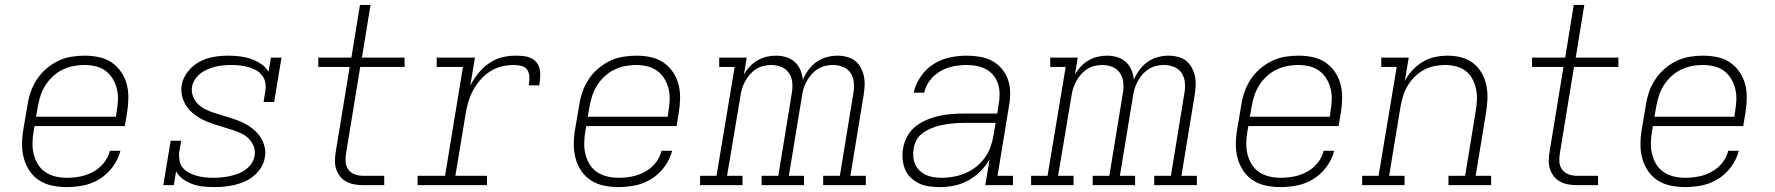

<svg xmlns="http://www.w3.org/2000/svg" viewBox="-20 -755 7240 783"><path d="M252 8Q222 8 193 2Q164 -4 140.5 -19Q117 -34 101 -57.5Q85 -81 77.5 -108.5Q70 -136 70 -166Q70 -196 75 -226L92 -326Q96 -353 105 -379.5Q114 -406 130 -430.5Q146 -455 168.5 -474.5Q191 -494 217 -506.5Q243 -519 270.5 -523.5Q298 -528 325 -528Q355 -528 383.5 -522Q412 -516 435 -500.5Q458 -485 474 -461.5Q490 -438 497 -411Q504 -384 503.5 -354Q503 -324 498 -294L489 -241H121L117 -219Q113 -196 112.5 -172Q112 -148 117.5 -126Q123 -104 134.5 -85Q146 -66 164.5 -53.5Q183 -41 205.5 -35.5Q228 -30 252 -30Q279 -30 306 -35Q333 -40 358.5 -53.5Q384 -67 402.5 -89.5Q421 -112 428 -140H471Q462 -105 440 -75Q418 -45 387 -25.5Q356 -6 321 1Q286 8 252 8ZM453 -279 456 -301Q460 -324 461 -347.5Q462 -371 456.5 -393Q451 -415 439.5 -434Q428 -453 410.5 -466Q393 -479 370.5 -484.5Q348 -490 324 -490Q301 -490 278.5 -485.5Q256 -481 234.5 -470.5Q213 -460 195 -443Q177 -426 164.5 -406Q152 -386 145 -364Q138 -342 134 -319L127 -279Z M853 8Q830 8 807.5 5.5Q785 3 764.5 -4.5Q744 -12 726.5 -24.5Q709 -37 698 -56L689 0H646L676 -181H719L711 -136Q709 -119 712 -101.5Q715 -84 725 -71.5Q735 -59 750 -51Q765 -43 781 -38.5Q797 -34 814.5 -32Q832 -30 850 -30Q866 -30 883 -31.5Q900 -33 916 -36.5Q932 -40 949 -46Q966 -52 980.5 -62.5Q995 -73 1005.5 -88Q1016 -103 1018 -119Q1022 -140 1015 -158Q1008 -176 994.5 -189.5Q981 -203 964 -211Q947 -219 928.5 -225Q910 -231 891.5 -236.5Q873 -242 854.5 -248Q836 -254 818.5 -261.5Q801 -269 785.5 -279Q770 -289 756.5 -302.5Q743 -316 734 -333Q725 -350 721.5 -369Q718 -388 721 -408Q726 -438 746.5 -463.5Q767 -489 794.5 -503.5Q822 -518 852 -523Q882 -528 911 -528Q935 -528 959 -525Q983 -522 1004.5 -514.5Q1026 -507 1045 -494Q1064 -481 1075 -462L1085 -520H1128L1098 -339H1055L1062 -384Q1065 -401 1062 -418Q1059 -435 1048.5 -448Q1038 -461 1023.5 -469Q1009 -477 993 -481.5Q977 -486 959.5 -488Q942 -490 925 -490Q909 -490 892.5 -488.5Q876 -487 860.5 -483.5Q845 -480 829 -473.5Q813 -467 799 -456.5Q785 -446 775.5 -431.5Q766 -417 763 -401Q760 -381 767 -362.5Q774 -344 787 -331Q800 -318 817 -309.5Q834 -301 852.5 -295Q871 -289 889.5 -283.5Q908 -278 926.5 -272Q945 -266 962.5 -258.5Q980 -251 995.5 -241Q1011 -231 1024.5 -217.5Q1038 -204 1047 -187.5Q1056 -171 1060 -152Q1064 -133 1060 -113Q1057 -92 1045 -72.5Q1033 -53 1016 -38.5Q999 -24 978.5 -15Q958 -6 937 -1Q916 4 895 6Q874 8 853 8Z M1461 0Q1443 0 1425.5 -3Q1408 -6 1393 -14Q1378 -22 1367.5 -35Q1357 -48 1351.5 -64Q1346 -80 1346 -98Q1346 -116 1349 -134L1406 -482H1278V-520H1413L1448 -735H1491L1456 -520H1630V-482H1449L1391 -128Q1388 -110 1389.5 -93Q1391 -76 1401 -63Q1411 -50 1427 -44Q1443 -38 1461 -38H1547V0Z M1683 0V-38H1795L1868 -482H1761V-520H1917L1898 -406Q1911 -432 1930 -455.5Q1949 -479 1973 -496Q1997 -513 2025 -520.5Q2053 -528 2081 -528Q2097 -528 2113.5 -526.5Q2130 -525 2144.5 -518.5Q2159 -512 2168.5 -500Q2178 -488 2181 -472.5Q2184 -457 2183 -440Q2182 -423 2179 -407H2136Q2139 -423 2139 -439.5Q2139 -456 2131 -469Q2123 -482 2107 -486Q2091 -490 2075 -490Q2050 -490 2025.5 -484Q2001 -478 1979 -464Q1957 -450 1939.5 -430Q1922 -410 1909.5 -387Q1897 -364 1890 -340Q1883 -316 1879 -291L1837 -38H1966V0Z M2502 8Q2472 8 2443 2Q2414 -4 2390.5 -19Q2367 -34 2351 -57.5Q2335 -81 2327.5 -108.5Q2320 -136 2320 -166Q2320 -196 2325 -226L2342 -326Q2346 -353 2355 -379.5Q2364 -406 2380 -430.5Q2396 -455 2418.5 -474.5Q2441 -494 2467 -506.5Q2493 -519 2520.5 -523.5Q2548 -528 2575 -528Q2605 -528 2633.5 -522Q2662 -516 2685 -500.5Q2708 -485 2724 -461.5Q2740 -438 2747 -411Q2754 -384 2753.5 -354Q2753 -324 2748 -294L2739 -241H2371L2367 -219Q2363 -196 2362.5 -172Q2362 -148 2367.5 -126Q2373 -104 2384.5 -85Q2396 -66 2414.5 -53.5Q2433 -41 2455.5 -35.5Q2478 -30 2502 -30Q2529 -30 2556 -35Q2583 -40 2608.5 -53.5Q2634 -67 2652.5 -89.5Q2671 -112 2678 -140H2721Q2712 -105 2690 -75Q2668 -45 2637 -25.5Q2606 -6 2571 1Q2536 8 2502 8ZM2703 -279 2706 -301Q2710 -324 2711 -347.5Q2712 -371 2706.5 -393Q2701 -415 2689.5 -434Q2678 -453 2660.5 -466Q2643 -479 2620.5 -484.5Q2598 -490 2574 -490Q2551 -490 2528.5 -485.5Q2506 -481 2484.5 -470.5Q2463 -460 2445 -443Q2427 -426 2414.5 -406Q2402 -386 2395 -364Q2388 -342 2384 -319L2377 -279Z M2835 0V-38H2902L2976 -482H2913V-520H3025L3014 -451Q3024 -469 3038 -484Q3052 -499 3069.5 -509Q3087 -519 3106 -523.5Q3125 -528 3144 -528Q3166 -528 3186 -522Q3206 -516 3221 -502.5Q3236 -489 3244 -470Q3252 -451 3254 -430Q3263 -451 3277 -470Q3291 -489 3310 -502.5Q3329 -516 3351.5 -522Q3374 -528 3395 -528Q3415 -528 3434 -523Q3453 -518 3467 -507Q3481 -496 3490 -479.5Q3499 -463 3503 -444.5Q3507 -426 3506 -406.5Q3505 -387 3502 -367L3448 -38H3511V0H3337V-38H3405L3460 -374Q3464 -396 3462 -418Q3460 -440 3449 -457Q3438 -474 3418 -482Q3398 -490 3376 -490Q3360 -490 3344 -486Q3328 -482 3313.5 -472.5Q3299 -463 3288 -450Q3277 -437 3269 -422Q3261 -407 3256.5 -391.5Q3252 -376 3250 -360L3197 -38H3259V0H3086V-38H3154L3209 -374Q3213 -396 3211 -418Q3209 -440 3197.5 -457Q3186 -474 3166.5 -482Q3147 -490 3125 -490Q3109 -490 3093 -486Q3077 -482 3062.5 -472.5Q3048 -463 3037 -450Q3026 -437 3018 -422Q3010 -407 3005.5 -391.5Q3001 -376 2999 -360L2945 -38H3008V0Z M3813 8Q3791 8 3769 5Q3747 2 3728 -7Q3709 -16 3694 -30.5Q3679 -45 3671 -64.5Q3663 -84 3661 -106Q3659 -128 3663 -150Q3667 -175 3680 -199Q3693 -223 3714 -239.5Q3735 -256 3760 -266.5Q3785 -277 3810.5 -282.5Q3836 -288 3861.5 -290Q3887 -292 3912 -292H4047L4053 -331Q4057 -352 4056.5 -373Q4056 -394 4050 -413Q4044 -432 4031.5 -447.5Q4019 -463 4001.5 -472.5Q3984 -482 3963.5 -486Q3943 -490 3922 -490Q3895 -490 3867.5 -484.5Q3840 -479 3815.5 -465Q3791 -451 3773 -428Q3755 -405 3749 -377H3706Q3714 -412 3735 -443Q3756 -474 3787 -493.5Q3818 -513 3853 -520.5Q3888 -528 3922 -528Q3949 -528 3976 -523.5Q4003 -519 4025.5 -507Q4048 -495 4065 -475Q4082 -455 4090.5 -430.5Q4099 -406 4099.5 -379Q4100 -352 4095 -324L4048 -38H4111V0H3998L4016 -106Q4001 -79 3978.5 -56.5Q3956 -34 3928.5 -19Q3901 -4 3871.5 2Q3842 8 3813 8ZM3821 -30Q3845 -30 3869.5 -34.5Q3894 -39 3917.5 -49Q3941 -59 3961.5 -75.5Q3982 -92 3997 -113Q4012 -134 4020 -157.5Q4028 -181 4032 -205L4040 -254H3912Q3897 -254 3881.5 -253Q3866 -252 3850.5 -250Q3835 -248 3820 -245Q3805 -242 3790 -236.5Q3775 -231 3760.5 -223.5Q3746 -216 3734 -205Q3722 -194 3715 -179Q3708 -164 3706 -149Q3703 -132 3704.5 -115.5Q3706 -99 3712.5 -84.5Q3719 -70 3730.5 -59Q3742 -48 3756.5 -41.5Q3771 -35 3787.5 -32.5Q3804 -30 3821 -30Z M4185 0V-38H4252L4326 -482H4263V-520H4375L4364 -451Q4374 -469 4388 -484Q4402 -499 4419.5 -509Q4437 -519 4456 -523.5Q4475 -528 4494 -528Q4516 -528 4536 -522Q4556 -516 4571 -502.5Q4586 -489 4594 -470Q4602 -451 4604 -430Q4613 -451 4627 -470Q4641 -489 4660 -502.5Q4679 -516 4701.5 -522Q4724 -528 4745 -528Q4765 -528 4784 -523Q4803 -518 4817 -507Q4831 -496 4840 -479.5Q4849 -463 4853 -444.5Q4857 -426 4856 -406.5Q4855 -387 4852 -367L4798 -38H4861V0H4687V-38H4755L4810 -374Q4814 -396 4812 -418Q4810 -440 4799 -457Q4788 -474 4768 -482Q4748 -490 4726 -490Q4710 -490 4694 -486Q4678 -482 4663.5 -472.5Q4649 -463 4638 -450Q4627 -437 4619 -422Q4611 -407 4606.5 -391.5Q4602 -376 4600 -360L4547 -38H4609V0H4436V-38H4504L4559 -374Q4563 -396 4561 -418Q4559 -440 4547.5 -457Q4536 -474 4516.5 -482Q4497 -490 4475 -490Q4459 -490 4443 -486Q4427 -482 4412.5 -472.5Q4398 -463 4387 -450Q4376 -437 4368 -422Q4360 -407 4355.5 -391.5Q4351 -376 4349 -360L4295 -38H4358V0Z M5202 8Q5172 8 5143 2Q5114 -4 5090.5 -19Q5067 -34 5051 -57.5Q5035 -81 5027.5 -108.5Q5020 -136 5020 -166Q5020 -196 5025 -226L5042 -326Q5046 -353 5055 -379.5Q5064 -406 5080 -430.5Q5096 -455 5118.5 -474.5Q5141 -494 5167 -506.5Q5193 -519 5220.5 -523.5Q5248 -528 5275 -528Q5305 -528 5333.5 -522Q5362 -516 5385 -500.5Q5408 -485 5424 -461.5Q5440 -438 5447 -411Q5454 -384 5453.5 -354Q5453 -324 5448 -294L5439 -241H5071L5067 -219Q5063 -196 5062.5 -172Q5062 -148 5067.5 -126Q5073 -104 5084.5 -85Q5096 -66 5114.5 -53.5Q5133 -41 5155.5 -35.5Q5178 -30 5202 -30Q5229 -30 5256 -35Q5283 -40 5308.5 -53.5Q5334 -67 5352.5 -89.5Q5371 -112 5378 -140H5421Q5412 -105 5390 -75Q5368 -45 5337 -25.5Q5306 -6 5271 1Q5236 8 5202 8ZM5403 -279 5406 -301Q5410 -324 5411 -347.5Q5412 -371 5406.5 -393Q5401 -415 5389.5 -434Q5378 -453 5360.5 -466Q5343 -479 5320.5 -484.5Q5298 -490 5274 -490Q5251 -490 5228.5 -485.5Q5206 -481 5184.5 -470.5Q5163 -460 5145 -443Q5127 -426 5114.5 -406Q5102 -386 5095 -364Q5088 -342 5084 -319L5077 -279Z M5535 0V-38H5602L5676 -482H5613V-520H5725L5709 -425Q5722 -449 5741 -469.5Q5760 -490 5783 -503.5Q5806 -517 5832 -522.5Q5858 -528 5884 -528Q5912 -528 5939 -521Q5966 -514 5987.5 -497.5Q6009 -481 6022.5 -457.5Q6036 -434 6041.5 -407Q6047 -380 6046 -351.5Q6045 -323 6040 -294L5998 -38H6061V0H5887V-38H5955L5998 -301Q6002 -324 6003 -347Q6004 -370 5999.5 -391.5Q5995 -413 5985 -432.5Q5975 -452 5958 -465Q5941 -478 5919 -484Q5897 -490 5874 -490Q5852 -490 5830 -485.5Q5808 -481 5788 -470.5Q5768 -460 5751 -443.5Q5734 -427 5722 -407.5Q5710 -388 5703 -366.5Q5696 -345 5692 -323L5645 -38H5708V0Z M6411 0Q6393 0 6375.5 -3Q6358 -6 6343 -14Q6328 -22 6317.5 -35Q6307 -48 6301.5 -64Q6296 -80 6296 -98Q6296 -116 6299 -134L6356 -482H6228V-520H6363L6398 -735H6441L6406 -520H6580V-482H6399L6341 -128Q6338 -110 6339.5 -93Q6341 -76 6351 -63Q6361 -50 6377 -44Q6393 -38 6411 -38H6497V0Z M6852 8Q6822 8 6793 2Q6764 -4 6740.5 -19Q6717 -34 6701 -57.5Q6685 -81 6677.5 -108.5Q6670 -136 6670 -166Q6670 -196 6675 -226L6692 -326Q6696 -353 6705 -379.5Q6714 -406 6730 -430.5Q6746 -455 6768.5 -474.5Q6791 -494 6817 -506.5Q6843 -519 6870.5 -523.5Q6898 -528 6925 -528Q6955 -528 6983.5 -522Q7012 -516 7035 -500.5Q7058 -485 7074 -461.5Q7090 -438 7097 -411Q7104 -384 7103.5 -354Q7103 -324 7098 -294L7089 -241H6721L6717 -219Q6713 -196 6712.5 -172Q6712 -148 6717.5 -126Q6723 -104 6734.5 -85Q6746 -66 6764.5 -53.5Q6783 -41 6805.5 -35.5Q6828 -30 6852 -30Q6879 -30 6906 -35Q6933 -40 6958.5 -53.5Q6984 -67 7002.5 -89.5Q7021 -112 7028 -140H7071Q7062 -105 7040 -75Q7018 -45 6987 -25.5Q6956 -6 6921 1Q6886 8 6852 8ZM7053 -279 7056 -301Q7060 -324 7061 -347.5Q7062 -371 7056.5 -393Q7051 -415 7039.5 -434Q7028 -453 7010.5 -466Q6993 -479 6970.5 -484.5Q6948 -490 6924 -490Q6901 -490 6878.5 -485.5Q6856 -481 6834.5 -470.5Q6813 -460 6795 -443Q6777 -426 6764.5 -406Q6752 -386 6745 -364Q6738 -342 6734 -319L6727 -279Z"/></svg>

Font: Iosevka Etoile XLtObl
Style: Regular
Weight: 200
Italic angle: -9°
Designer: Belleve Invis
Foundry: Belleve Invis
Version: Version 15.5.2; ttfautohint (v1.8.4)